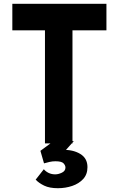

<svg xmlns="http://www.w3.org/2000/svg" viewBox="-20 -756 626 1012"><path d="M45 -736H541V-596H362V0H217V-596H45ZM211 136Q221 148 236.5 155.5Q252 163 271 163Q288 163 306.5 154Q325 145 325 127Q325 116 315 105Q305 94 272 94Q256 94 241 97.5Q226 101 212 105L193 39L262 -12H369L292 74L266 39Q277 37 287.5 36Q298 35 308 34Q364 32 402.5 55Q441 78 441 125Q441 163 418.5 187.5Q396 212 360.5 224Q325 236 285 236Q241 236 213 222.5Q185 209 168 191Z"/></svg>

Font: Reem Kufi
Style: Regular
Weight: 400
Designer: Khaled Hosny
Version: Version 1.6